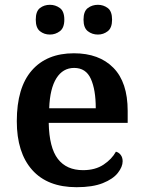

<svg xmlns="http://www.w3.org/2000/svg" viewBox="-20 -770 598 800"><path d="M299 10Q178 10 114 -62Q50 -134 50 -265Q50 -405 112.5 -476.5Q175 -548 288 -548Q393 -548 452.5 -487.5Q512 -427 512 -308V-258H183Q185 -155 221 -108Q257 -61 326 -61Q377 -61 411.5 -84Q446 -107 463 -138Q475 -135 483 -124.5Q491 -114 491 -98Q491 -75 471 -49.5Q451 -24 408.5 -7Q366 10 299 10ZM379 -319Q379 -396 358.5 -441.5Q338 -487 289 -487Q242 -487 215 -444Q188 -401 185 -319ZM388 -626Q364 -626 346 -640Q328 -654 328 -688Q328 -723 346 -736.5Q364 -750 388 -750Q411 -750 429 -736.5Q447 -723 447 -688Q447 -654 429 -640Q411 -626 388 -626ZM188 -626Q164 -626 146.5 -640Q129 -654 129 -688Q129 -723 146.5 -736.5Q164 -750 188 -750Q211 -750 229.5 -736.5Q248 -723 248 -688Q248 -654 229.5 -640Q211 -626 188 -626Z"/></svg>

Font: Noto Serif Hebrew SemiBold
Style: Regular
Weight: 600
Version: Version 2.003